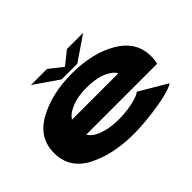

<svg xmlns="http://www.w3.org/2000/svg" viewBox="-136 -1027 1327 1327"><g transform="rotate(-45 527.0 -364.0)"><path d="M526.5 7.5Q324.5 7.5 183.8 -65.5Q43 -138.5 43 -289Q43 -439 183.5 -515.2Q324 -591.5 518 -591.5Q721.5 -591.5 856.2 -511.5Q991 -431.5 991 -290Q991 -248 983 -222H290.5Q308.5 -191.5 345.5 -173Q417.5 -137 527.5 -137Q575 -137 621 -144Q667 -151 701 -162Q735 -173 747 -185.5L948.5 -66Q934.5 -54.5 900.8 -43.5Q867 -32.5 821 -23.2Q775 -14 723 -7Q671 0 620.2 3.8Q569.5 7.5 526.5 7.5ZM294 -365H746Q734 -394.5 686.5 -418.5Q623 -450.5 518.5 -450.5Q414.5 -450.5 344.5 -411Q311.5 -393 294 -365ZM440 -612.5 262.5 -735H420L518 -657.5L614.5 -735H773L593.5 -612.5Z"/></g></svg>

Font: Anybody UltraExpanded ExtraBold
Style: Regular
Weight: 800
Width: 9
Designer: Tyler Finck
Foundry: Etcetera Type Company
Version: Version 1.010; ttfautohint (v1.8.3) -l 8 -r 50 -G 200 -x 14 